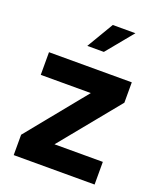

<svg xmlns="http://www.w3.org/2000/svg" viewBox="-142 -860 790 948"><g transform="rotate(20 252.5 -385.5)"><path d="M45 -107 298 -418H35V-537H470V-430L216 -119H470V0H45ZM285 -771H404L289 -631H202Z"/></g></svg>

Font: Exo
Style: Bold
Weight: 700
Designer: Natanael Gama
Foundry: Natanael Gama
Version: Version 1.500; ttfautohint (v1.6)